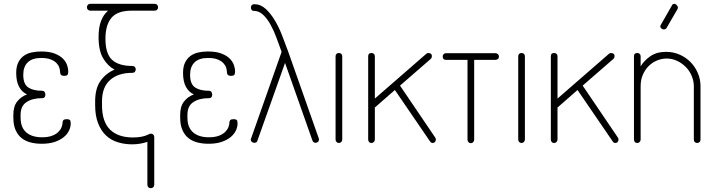

<svg xmlns="http://www.w3.org/2000/svg" viewBox="-20 -750 3758 1007"><path d="M200 -30Q232 -30 253 -38Q274 -46 286 -58Q298 -70 303 -83Q308 -96 308 -106Q308 -115 312.5 -120Q317 -125 331 -125Q341 -125 346 -121Q351 -117 351 -102Q351 -84 342 -65Q333 -46 314 -30.5Q295 -15 266.5 -5.5Q238 4 199 4Q167 4 140 -3Q113 -10 93 -26Q73 -42 61.5 -68.5Q50 -95 50 -133V-148Q50 -192 70 -217.5Q90 -243 122 -255Q96 -266 80.5 -294Q65 -322 65 -368Q65 -399 75 -420.5Q85 -442 102.5 -455.5Q120 -469 144 -474.5Q168 -480 195 -480Q239 -480 267 -469Q295 -458 310.5 -442Q326 -426 332 -408Q338 -390 338 -377Q338 -362 333.5 -357Q329 -352 316 -352Q295 -352 295 -373Q295 -383 291 -395.5Q287 -408 276 -419.5Q265 -431 245.5 -438.5Q226 -446 196 -446Q149 -446 125.5 -423Q102 -400 102 -358Q102 -309 128 -291.5Q154 -274 199 -274Q210 -274 214 -267.5Q218 -261 218 -253Q218 -246 214 -240.5Q210 -235 199 -235Q150 -235 119 -214.5Q88 -194 88 -148V-133Q88 -81 118 -55.5Q148 -30 200 -30Z M791 -730Q799 -730 804 -725Q809 -720 809 -712Q809 -704 804 -699Q799 -694 791 -694H670Q596 -694 564.5 -656.5Q533 -619 533 -547Q533 -468 568 -436Q603 -404 674 -404Q683 -404 687.5 -398.5Q692 -393 692 -386Q692 -379 687.5 -373.5Q683 -368 673 -368Q600 -368 557.5 -330.5Q515 -293 515 -218V-199Q515 -111 557.5 -70Q600 -29 677 -29Q703 -29 723 -33Q743 -37 759 -45Q765 -49 771 -49Q779 -49 784 -44Q789 -39 789 -31V219Q789 227 784 232Q779 237 771 237Q763 237 758 232Q753 227 753 219V-6Q735 0 715.5 3.5Q696 7 673 7Q633 7 597.5 -4Q562 -15 536 -39.5Q510 -64 494.5 -103.5Q479 -143 479 -199V-218Q479 -287 507.5 -326.5Q536 -366 581 -385Q547 -402 522 -442.5Q497 -483 497 -556Q497 -606 510 -640Q523 -674 547 -694H454Q446 -694 441 -699Q436 -704 436 -712Q436 -720 441 -725Q446 -730 454 -730H791Z M1075 -30Q1107 -30 1128 -38Q1149 -46 1161 -58Q1173 -70 1178 -83Q1183 -96 1183 -106Q1183 -115 1187.5 -120Q1192 -125 1206 -125Q1216 -125 1221 -121Q1226 -117 1226 -102Q1226 -84 1217 -65Q1208 -46 1189 -30.5Q1170 -15 1141.5 -5.5Q1113 4 1074 4Q1042 4 1015 -3Q988 -10 968 -26Q948 -42 936.5 -68.5Q925 -95 925 -133V-148Q925 -192 945 -217.5Q965 -243 997 -255Q971 -266 955.5 -294Q940 -322 940 -368Q940 -399 950 -420.5Q960 -442 977.5 -455.5Q995 -469 1019 -474.5Q1043 -480 1070 -480Q1114 -480 1142 -469Q1170 -458 1185.5 -442Q1201 -426 1207 -408Q1213 -390 1213 -377Q1213 -362 1208.5 -357Q1204 -352 1191 -352Q1170 -352 1170 -373Q1170 -383 1166 -395.5Q1162 -408 1151 -419.5Q1140 -431 1120.5 -438.5Q1101 -446 1071 -446Q1024 -446 1000.5 -423Q977 -400 977 -358Q977 -309 1003 -291.5Q1029 -274 1074 -274Q1085 -274 1089 -267.5Q1093 -261 1093 -253Q1093 -246 1089 -240.5Q1085 -235 1074 -235Q1025 -235 994 -214.5Q963 -194 963 -148V-133Q963 -81 993 -55.5Q1023 -30 1075 -30Z M1635 -1Q1624 -1 1619 -12L1475 -420L1330 -12Q1327 -1 1314 -1Q1306 -1 1300.5 -6Q1295 -11 1295 -18Q1295 -20 1297 -24L1457 -478Q1444 -514 1430 -552Q1416 -590 1398.5 -621.5Q1381 -653 1359.5 -673Q1338 -693 1311 -693Q1303 -693 1299.5 -698.5Q1296 -704 1296 -711Q1296 -719 1301 -723.5Q1306 -728 1313 -728Q1347 -728 1374 -703Q1401 -678 1423 -640.5Q1445 -603 1461.5 -559Q1478 -515 1492 -478L1652 -24Q1653 -22 1653 -18Q1653 -10 1647.5 -5.5Q1642 -1 1635 -1Z M1757 -472Q1765 -472 1770 -467.5Q1775 -463 1775 -455V-18Q1775 -11 1770 -5.5Q1765 0 1757 0Q1750 0 1745 -5.5Q1740 -11 1740 -18V-455Q1740 -463 1745 -467.5Q1750 -472 1757 -472Z M1928 -472Q1936 -472 1941 -467.5Q1946 -463 1946 -455V-233L2216 -468Q2222 -472 2226 -472Q2233 -472 2239 -468.5Q2245 -465 2245 -456Q2245 -446 2239 -441L2078 -301L2263 -28Q2266 -23 2266 -18Q2266 -11 2261.5 -5.5Q2257 0 2249 0Q2241 0 2235 -9L2051 -278L1946 -186V-18Q1946 -11 1941 -5.5Q1936 0 1928 0Q1920 0 1915.5 -5.5Q1911 -11 1911 -18V-455Q1911 -472 1928 -472Z M2579 -471Q2586 -471 2591.5 -466Q2597 -461 2597 -453Q2597 -445 2591.5 -440.5Q2586 -436 2579 -436H2467V-17Q2467 -10 2462 -4.5Q2457 1 2449 1Q2442 1 2437 -4.5Q2432 -10 2432 -17V-436H2319Q2302 -436 2302 -453Q2302 -461 2306.5 -466Q2311 -471 2319 -471H2579Z M2715 -472Q2723 -472 2728 -467.5Q2733 -463 2733 -455V-18Q2733 -11 2728 -5.5Q2723 0 2715 0Q2708 0 2703 -5.5Q2698 -11 2698 -18V-455Q2698 -463 2703 -467.5Q2708 -472 2715 -472Z M2886 -472Q2894 -472 2899 -467.5Q2904 -463 2904 -455V-233L3174 -468Q3180 -472 3184 -472Q3191 -472 3197 -468.5Q3203 -465 3203 -456Q3203 -446 3197 -441L3036 -301L3221 -28Q3224 -23 3224 -18Q3224 -11 3219.5 -5.5Q3215 0 3207 0Q3199 0 3193 -9L3009 -278L2904 -186V-18Q2904 -11 2899 -5.5Q2894 0 2886 0Q2878 0 2873.5 -5.5Q2869 -11 2869 -18V-455Q2869 -472 2886 -472Z M3340 -18Q3340 -11 3335 -5.5Q3330 0 3322 0Q3314 0 3309.5 -5.5Q3305 -11 3305 -18V-455Q3305 -472 3322 -472Q3330 -472 3335 -467.5Q3340 -463 3340 -455V-402Q3357 -431 3390 -454.5Q3423 -478 3474 -478Q3511 -478 3543.5 -464Q3576 -450 3600.5 -425.5Q3625 -401 3639.5 -368Q3654 -335 3654 -298V-18Q3654 -9 3648.5 -4.5Q3643 0 3636 0Q3630 0 3624.5 -4.5Q3619 -9 3619 -18V-298Q3619 -325 3608 -351.5Q3597 -378 3577.5 -398Q3558 -418 3532 -430.5Q3506 -443 3477 -443Q3451 -443 3426.5 -433Q3402 -423 3383 -404.5Q3364 -386 3352 -359Q3340 -332 3340 -298ZM3477 -605Q3476 -601 3471 -598Q3464 -594 3457 -596Q3450 -598 3445 -605Q3441 -613 3446 -620L3505 -723Q3505 -727 3509 -727Q3515 -732 3521.5 -729Q3528 -726 3532 -720Q3539 -710 3532 -700Z"/></svg>

Font: AkaAcidDosis
Style: ExtraLight
Weight: 250
Designer: Edgar Tolentino, Pablo Impallari, Igino Marini, Aka-Acid
Foundry: Edgar Tolentino, Pablo Impallari, Igino Marini, Aka-Acid
Version: Version 1.007